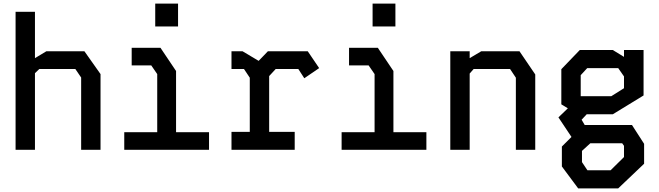

<svg xmlns="http://www.w3.org/2000/svg" viewBox="-20 -827 3640 1060"><path d="M66 -762H173V-506L236 -544H446L535 -418V0H428V-399L396 -446H197L173 -423V0H66Z M707 -563V-466H815L848 -418V-97H666V0H1134V-97H952V-435L866 -563ZM837 -681V-807H963V-681Z M1258 -544V-446H1327L1359 -398V-99H1258V0H1607V-99H1466V-407L1502 -446H1627L1660 -395L1742 -451L1679 -544H1459L1408 -491L1319 -544Z M1907 -563V-466H2015L2048 -418V-97H1866V0H2334V-97H2152V-435L2066 -563ZM2037 -681V-807H2163V-681Z M2466 -544V0H2573V-421L2595 -446H2796L2828 -398V0H2935V-416L2848 -544H2637L2573 -506V-544Z M3239 -36H3415L3425 -22V40L3351 113H3223L3193 68V6ZM3186 -412 3222 -451H3393L3425 -405V-340L3355 -296H3186ZM3363 -196 3533 -300V-551H3425V-513L3363 -551H3181L3079 -445V-251L3115 -229L3063 -179L3135 -71L3082 -18V92L3172 213H3393L3536 77V-33L3469 -137H3208L3191 -166L3219 -196Z"/></svg>

Font: Kode Mono SemiBold
Style: Regular
Weight: 600
Monospace: yes
Designer: Isa Ozler
Foundry: Kadena LLC
Version: Version 1.206;gftools[0.9.28]